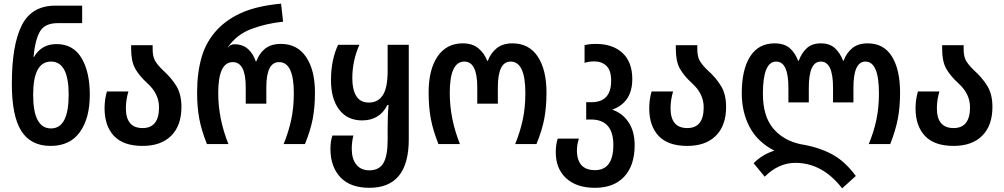

<svg xmlns="http://www.w3.org/2000/svg" viewBox="-20 -791 5509 1054"><path d="M258 10Q364 10 418.5 -66Q473 -142 473 -271Q473 -396 427.5 -472.5Q382 -549 290 -549Q208 -549 167 -479H164Q173 -573 199.5 -618.5Q226 -664 297 -664H431V-760H284Q154 -760 99.5 -652Q45 -544 45 -330Q45 -154 97 -72Q149 10 258 10ZM260 -86Q162 -86 162 -271Q162 -453 260 -453Q357 -453 357 -271Q357 -86 260 -86Z M763 10Q864 10 920 -46Q976 -102 976 -204Q976 -272 949 -317.5Q922 -363 872 -408Q844 -435 831 -458Q818 -481 818 -521V-543H700V-522Q700 -455 721.5 -415.5Q743 -376 790 -333Q853 -276 853 -202Q853 -88 763 -88Q671 -88 671 -197Q671 -222 675 -245.5Q679 -269 685 -289H567Q554 -245 554 -196Q554 -100 605.5 -45Q657 10 763 10Z M1116 0H1234Q1178 -139 1178 -281Q1178 -450 1258 -450Q1329 -450 1329 -312V-222H1442V-312Q1442 -450 1512 -450Q1593 -450 1593 -280Q1593 -200 1578.5 -133Q1564 -66 1537 0H1654Q1685 -76 1697 -140Q1709 -204 1709 -283Q1709 -406 1660.5 -478Q1612 -550 1522 -550Q1468 -550 1435.5 -524Q1403 -498 1387 -454H1384Q1371 -495 1342 -521.5Q1313 -548 1266 -548Q1244 -548 1231 -529V-532Q1280 -602 1360 -632Q1440 -662 1534 -672L1523 -771Q1396 -759 1313.5 -724Q1231 -689 1175 -631Q1113 -566 1087.5 -479.5Q1062 -393 1062 -283Q1062 -203 1074 -139Q1086 -75 1116 0Z M2008 240Q2224 240 2224 -26V-545H2108V-403Q2108 -309 2081.5 -268.5Q2055 -228 2005 -228Q1958 -228 1936 -263.5Q1914 -299 1914 -361Q1914 -458 1953 -545H1836Q1797 -462 1797 -351Q1797 -248 1842 -189Q1887 -130 1968 -130Q2064 -130 2107 -215H2113Q2110 -180 2109 -150Q2108 -120 2108 -89V-23Q2108 65 2084.5 104.5Q2061 144 2008 144Q1961 144 1936 112.5Q1911 81 1911 27Q1911 -12 1920 -47H1805Q1794 -17 1794 27Q1794 123 1848 181.5Q1902 240 2008 240Z M2387 0H2505Q2449 -139 2449 -281Q2449 -453 2529 -453Q2600 -453 2600 -312V-222H2713V-312Q2713 -453 2783 -453Q2864 -453 2864 -280Q2864 -200 2849.5 -133Q2835 -66 2808 0H2925Q2956 -76 2968 -140Q2980 -204 2980 -283Q2980 -408 2932 -480.5Q2884 -553 2793 -553Q2740 -553 2707 -526.5Q2674 -500 2658 -457H2655Q2638 -500 2605.5 -526.5Q2573 -553 2520 -553Q2431 -553 2382 -481Q2333 -409 2333 -283Q2333 -203 2345 -139Q2357 -75 2387 0Z M3246 240Q3350 240 3407 178.5Q3464 117 3464 6Q3464 -70 3430.5 -120Q3397 -170 3341 -189Q3451 -229 3451 -357Q3451 -450 3397.5 -500Q3344 -550 3250 -550Q3216 -550 3189 -543V-446Q3213 -454 3242 -454Q3284 -454 3309.5 -429Q3335 -404 3335 -348Q3335 -230 3227 -230H3198V-135H3224Q3347 -135 3347 5Q3347 143 3246 143Q3149 143 3147 37Q3147 2 3158 -30H3042Q3031 0 3031 45Q3031 135 3088 187.5Q3145 240 3246 240Z M3753 10Q3854 10 3910 -46Q3966 -102 3966 -204Q3966 -272 3939 -317.5Q3912 -363 3862 -408Q3834 -435 3821 -458Q3808 -481 3808 -521V-543H3690V-522Q3690 -455 3711.5 -415.5Q3733 -376 3780 -333Q3843 -276 3843 -202Q3843 -88 3753 -88Q3661 -88 3661 -197Q3661 -222 3665 -245.5Q3669 -269 3675 -289H3557Q3544 -245 3544 -196Q3544 -100 3595.5 -45Q3647 10 3753 10Z M4603 243 4678 175Q4617 92 4544 54Q4471 16 4377 1Q4281 -19 4224.5 -86Q4168 -153 4168 -277Q4168 -453 4241 -453Q4308 -453 4308 -310V-229H4420V-310Q4420 -453 4486 -453Q4553 -453 4553 -310V-229H4665V-310Q4665 -453 4731 -453Q4805 -453 4805 -279Q4805 -200 4791 -133.5Q4777 -67 4749 0H4867Q4897 -77 4909 -140.5Q4921 -204 4921 -283Q4921 -408 4876.5 -480.5Q4832 -553 4743 -553Q4691 -553 4659 -527Q4627 -501 4611 -458H4608Q4592 -500 4563.5 -526.5Q4535 -553 4486 -553Q4438 -553 4409.5 -527Q4381 -501 4365 -458H4361Q4345 -501 4315 -527Q4285 -553 4232 -553Q4144 -553 4098 -481Q4052 -409 4052 -279Q4052 -175 4095.5 -93Q4139 -11 4231 36Q4166 56 4117 105L4178 179Q4254 103 4346 103Q4495 103 4603 243Z M5215 10Q5316 10 5372 -46Q5428 -102 5428 -204Q5428 -272 5401 -317.5Q5374 -363 5324 -408Q5296 -435 5283 -458Q5270 -481 5270 -521V-543H5152V-522Q5152 -455 5173.5 -415.5Q5195 -376 5242 -333Q5305 -276 5305 -202Q5305 -88 5215 -88Q5123 -88 5123 -197Q5123 -222 5127 -245.5Q5131 -269 5137 -289H5019Q5006 -245 5006 -196Q5006 -100 5057.5 -45Q5109 10 5215 10Z"/></svg>

Font: Noto Sans Georgian Condensed Semi
Style: Regular
Weight: 600
Width: 3
Designer: Monotype Design Team
Foundry: Monotype Imaging Inc.
Version: Version 1.901